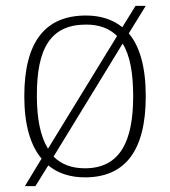

<svg xmlns="http://www.w3.org/2000/svg" viewBox="-20 -596 581 656"><path d="M122 -54 65 40H101L145 -31C177 -4 220 10 270 10C406 10 478 -79 478 -267C478 -366 458 -437 420 -482L478 -576H443L398 -503C366 -529 324 -543 274 -543C135 -543 63 -454 63 -267C63 -170 84 -99 122 -54ZM380 -473 144 -88C118 -130 106 -191 106 -267C105 -431 153 -512 274 -512C319 -512 354 -499 380 -473ZM270 -21C224 -21 189 -35 163 -61L399 -447C424 -407 435 -347 435 -267C435 -116 392 -21 270 -21Z"/></svg>

Font: Noto Serif Telugu ExtraLight
Style: Regular
Weight: 200
Designer: Jelle Bosma - Monotype Design Team
Foundry: Monotype Imaging Inc.
Version: Version 2.005